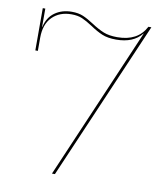

<svg xmlns="http://www.w3.org/2000/svg" viewBox="-85 -827 752 895"><g transform="rotate(10 291.5 -379.5)"><path d="M560 -752 236 0H222L530 -717H529Q489 -667 408 -667Q368 -667 341.5 -678Q315 -689 284 -710Q255 -729 234 -738Q213 -747 183 -747Q127 -747 92.5 -712.5Q58 -678 58 -614V-552H46V-752H58V-665H59Q69 -711 102.5 -735Q136 -759 183 -759Q214 -759 236.5 -749.5Q259 -740 288 -721Q320 -700 346 -689.5Q372 -679 411 -679Q508 -679 546 -752Z"/></g></svg>

Font: Hepta Slab Thin
Style: Regular
Weight: 250
Designer: Michael LaGattuta
Foundry: Michael LaGattuta
Version: Version 1.100; ttfautohint (v1.8) -l 8 -r 50 -G 200 -x 14 -D